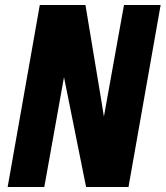

<svg xmlns="http://www.w3.org/2000/svg" viewBox="-20 -745 660 765"><path d="M138.5 -725H320.5L383.5 -346L394 -280.5L474 -725H620L492 0H323L235 -437.5L156.5 0H10.5Z"/></svg>

Font: JuliaMono ExtraBoldItalic
Style: Regular
Weight: 800
Italic angle: -9°
Monospace: yes
Designer: cormullion
Foundry: corm
Version: Version 0.049; ttfautohint (v1.8.4)